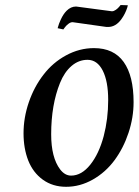

<svg xmlns="http://www.w3.org/2000/svg" viewBox="-20 -717 544 753"><path d="M386.7 -183.1Q404.3 -250.5 404.3 -324.7Q404.3 -398.4 382.8 -440.4Q361.3 -482.4 323.2 -482.4Q288.6 -482.4 260.5 -458.3Q232.4 -434.1 215.3 -391.6Q180.7 -305.7 180.7 -190.4Q180.7 -99.1 215.8 -52.7Q234.4 -28.3 258.8 -28.3Q299.8 -28.3 334 -71Q368.2 -113.8 386.7 -183.1ZM429.7 -89.4Q394.5 -41.5 344.2 -12.9Q293.9 15.6 239.3 15.6Q187 15.6 148.4 -12Q109.9 -39.6 90.8 -87.4Q72.3 -134.8 72.3 -194.3Q72.3 -255.4 93 -315.9Q113.8 -376.5 150.4 -423.8Q187 -471.7 239.3 -500Q291.5 -528.3 348.6 -528.3Q426.3 -528.3 465.1 -473.9Q503.9 -419.4 503.9 -316.4Q503.9 -255.9 484.1 -196.3Q464.4 -136.7 429.7 -89.4ZM206.1 -606.4Q207 -609.4 207.5 -611.3Q210.4 -623 218.3 -640.1Q228 -661.6 241.2 -674.8Q257.8 -691.4 278.3 -691.4Q280.8 -691.4 282.2 -690.9Q283.7 -690.4 286.1 -690.4L418 -672.9H419.9Q426.3 -672.9 434.6 -678.7Q442.9 -684.6 448.2 -691.4L453.1 -697.3L481.4 -696.3Q481 -694.8 480.2 -691.7Q479.5 -688.5 479 -687Q471.2 -662.6 455.6 -641.1Q433.6 -611.3 404.3 -611.3H397.5L265.6 -629.9H263.7Q256.3 -629.9 247.6 -623Q238.8 -616.2 233.4 -608.4L228.5 -601.6Z"/></svg>

Font: Neuton
Style: Italic
Weight: 400
Italic angle: -9°
Designer: Brian M Zick
Version: Version 1.32